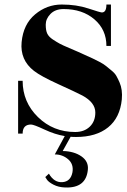

<svg xmlns="http://www.w3.org/2000/svg" viewBox="-20 -590 559 848"><path d="M470 -387H450Q450 -459 397 -504.5Q344 -550 261 -550Q224 -550 203 -528.5Q182 -507 182 -481Q182 -455 189 -441Q196 -427 213.5 -415.5Q231 -404 244 -397Q257 -390 285.5 -378Q314 -366 325 -361Q380 -336 390 -331.5Q400 -327 419 -317Q438 -307 447.5 -299Q457 -291 472 -279Q487 -267 494 -254.5Q501 -242 508 -226Q522 -194 518 -151Q510 -70 457.5 -27.5Q405 15 316 15Q300 15 292 14L257 77Q307 78 339.5 100.5Q372 123 368 160Q360 242 267 238Q238 237 216 225.5Q194 214 187 203L180 192L196 177Q219 217 255.5 214.5Q292 212 300 171Q306 135 281 113.5Q256 92 222 92L266 11Q223 4 176 -18Q129 -40 117 -40Q80 -40 80 0H60V-233H80Q80 -139 147.5 -73Q215 -7 312 -7Q352 -7 376.5 -30.5Q401 -54 401 -93Q401 -137 344 -168Q313 -184 237 -218.5Q161 -253 130 -277Q68 -325 75.5 -404Q83 -483 135 -526.5Q187 -570 252.5 -570Q318 -570 370.5 -552.5Q423 -535 430 -535Q450 -535 450 -570H470Z"/></svg>

Font: Rozha One
Style: Regular
Weight: 400
Designer: Tim Donaldson, Indian Type Foundry
Foundry: Indian Type Foundry
Version: Version 1.301;PS 1.0;hotconv 1.0.78;makeotf.lib2.5.61930; tt